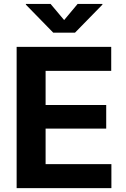

<svg xmlns="http://www.w3.org/2000/svg" viewBox="-20 -969 647 989"><path d="M65.7 -727.5H552.9V-603.8H214.9V-428.2H527.1V-306.7H214.9V-123.7H553.8V0H65.7ZM310.4 -865.6 379.8 -948.7H507.5V-945.1L366.4 -800.8H254.2L113.3 -945.1V-948.7H240.6Z"/></svg>

Font: Raveo Variable
Style: Regular
Weight: 400
Designer: Jakub Foglar, Rasmus Andersson (Inter)
Foundry: Jakubfoglar.com
Version: Version 1.000;Glyphs 3.2.3 (3260)